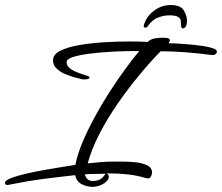

<svg xmlns="http://www.w3.org/2000/svg" viewBox="-110 -707 883 764"><path d="M570 -687Q608 -687 621 -666Q634 -645 634 -625Q634 -609 629 -601.5Q624 -594 618 -594Q612 -594 611 -601Q610 -608 610 -618Q610 -635 597.5 -640.5Q585 -646 566 -646Q540 -646 517 -636.5Q494 -627 477 -601Q473 -597 468 -597Q462 -597 462 -603Q462 -608 465 -615Q476 -645 505 -666Q534 -687 570 -687ZM249 36Q226 33 210 23Q194 13 189 -10Q125 -3 63 5Q1 13 -68 27Q-72 28 -75.5 28.5Q-79 29 -82 29Q-90 29 -90 20Q-90 11 -65.5 1.5Q-41 -8 -3.5 -16.5Q34 -25 74 -32Q114 -39 146 -44Q178 -49 190 -51Q197 -89 216.5 -136.5Q236 -184 264 -236Q292 -288 324 -338Q356 -388 387.5 -431Q419 -474 444 -504H437Q426 -504 394 -503.5Q362 -503 322 -500.5Q282 -498 243.5 -493Q205 -488 180 -480Q155 -472 155 -459Q155 -444 172 -432Q189 -420 235 -406Q246 -403 246 -399Q246 -391 226 -391Q224 -391 221 -391Q218 -391 215 -392Q206 -394 187.5 -399Q169 -404 149 -412.5Q129 -421 115 -434.5Q101 -448 101 -466Q100 -490 130 -505Q160 -520 207.5 -528Q255 -536 306.5 -539Q358 -542 401 -542Q427 -542 447 -541.5Q467 -541 477 -540Q490 -552 507.5 -554.5Q525 -557 541 -557Q547 -557 556.5 -555.5Q566 -554 566 -545L561 -535Q569 -535 591 -534Q613 -533 640.5 -530.5Q668 -528 693.5 -524.5Q719 -521 736 -515.5Q753 -510 753 -502Q753 -494 746.5 -490.5Q740 -487 733 -488Q619 -503 529 -503Q489 -462 444.5 -408.5Q400 -355 358.5 -295Q317 -235 285.5 -174Q254 -113 239 -57Q265 -60 291.5 -62Q318 -64 344 -64H376Q400 -64 427.5 -61.5Q455 -59 475 -49.5Q495 -40 495 -20Q495 -14 491 -5.5Q487 3 479 3L472 2Q436 -9 398.5 -13Q361 -17 323 -17H314Q323 -13 323 -3Q323 7 311.5 17Q300 27 283 32.5Q266 38 249 36ZM254 13Q268 14 283 9Q298 4 310 -16Q294 -15 269 -15Q244 -15 227 -13Q229 -6 235 2.5Q241 11 254 13Z"/></svg>

Font: Corinthia
Style: Bold
Weight: 700
Designer: Robert E. Leuschke
Foundry: Robert E. Leuschke
Version: Version 1.013; ttfautohint (v1.8.3)